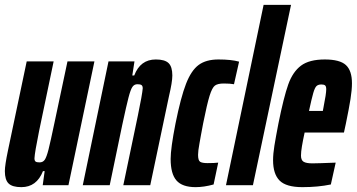

<svg xmlns="http://www.w3.org/2000/svg" viewBox="-20 -763 1470 791"><path d="M0 -58Q0 -82 13 -144L90 -510H201L141 -223Q123 -134 122 -111Q122 -101 126.5 -97.5Q131 -94 143 -94Q157 -94 164.5 -105Q172 -116 180 -147.5Q188 -179 205 -260L258 -510H369L262 0H156L164 -58H157Q131 8 68 8Q31 8 15.5 -7Q0 -22 0 -58Z M427 -510H534L525 -452H533Q558 -518 622 -518Q659 -518 674.5 -503Q690 -488 690 -452Q690 -425 676 -366L599 0H488L548 -287Q566 -374 568 -399Q568 -409 563 -412.5Q558 -416 546 -416Q533 -416 525.5 -405Q518 -394 509.5 -361.5Q501 -329 484 -250L432 0H321Z M683 -108Q683 -152 703 -254Q725 -363 746.5 -418Q768 -473 798.5 -495.5Q829 -518 880 -518Q933 -518 965 -509L944 -416Q928 -419 902 -419Q877 -419 865.5 -410.5Q854 -402 843.5 -368.5Q833 -335 817 -255L808 -207Q807 -200 801.5 -170.5Q796 -141 796 -125Q796 -102 804.5 -96.5Q813 -91 835 -91Q864 -91 879 -93L860 -3Q820 8 786 8Q731 8 707 -19.5Q683 -47 683 -108Z M911 0 1066 -743H1179L1022 0Z M1105 -103Q1105 -129 1110.5 -163Q1116 -197 1127 -254Q1149 -363 1167.5 -415Q1186 -467 1220 -492.5Q1254 -518 1318 -518Q1380 -518 1405 -495Q1430 -472 1430 -420Q1430 -393 1424 -355Q1418 -317 1405 -254L1397 -217H1235Q1228 -185 1224 -161Q1220 -137 1220 -122Q1220 -103 1231 -96.5Q1242 -90 1267 -90Q1288 -90 1363 -93L1343 -3Q1290 8 1226 8Q1159 8 1132 -19Q1105 -46 1105 -103ZM1310 -306 1313 -322Q1324 -377 1324 -395Q1324 -407 1319.5 -411Q1315 -415 1304 -415Q1291 -415 1284 -408.5Q1277 -402 1270.5 -379.5Q1264 -357 1253 -306Z"/></svg>

Font: Saira Ultra Condensed ExtraBold
Style: Italic
Weight: 800
Width: 1
Italic angle: -12°
Designer: Hector Gatti with collaboration of the Omnibus-Type team
Foundry: Omnibus-Type
Version: Version 1.001; ttfautohint (v1.8)